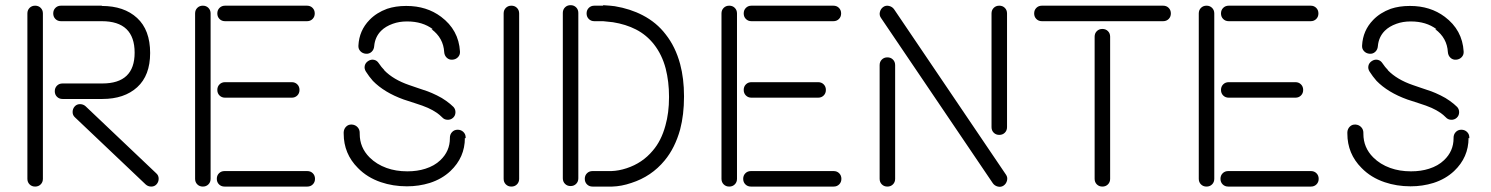

<svg xmlns="http://www.w3.org/2000/svg" viewBox="-20 -692 5768 743"><path d="M270 -238Q261 -246 261 -258.5Q261 -271 269 -280Q277 -289 289.5 -289Q302 -289 311 -281L585 -21Q594 -13 594 -0.5Q594 12 586 21Q578 30 565.5 30Q553 30 544 22ZM86 -640Q86 -653 94.5 -661.5Q103 -670 116 -670Q129 -670 137.5 -661.5Q146 -653 146 -640V0Q146 13 137.5 21.5Q129 30 116 30Q103 30 94.5 21.5Q86 13 86 0ZM374 -670V-669Q460 -669 510.5 -622.5Q561 -576 561 -487Q561 -400 511 -354.5Q461 -309 376 -309H222Q209 -309 200.5 -317.5Q192 -326 192 -339Q192 -352 200.5 -360.5Q209 -369 222 -369H376Q501 -369 501 -488Q501 -610 374 -610H216Q203 -610 194.5 -618.5Q186 -627 186 -640Q186 -653 194.5 -661.5Q203 -670 216 -670Z M851 -314Q838 -314 829.5 -322.5Q821 -331 821 -344Q821 -357 829.5 -365.5Q838 -374 851 -374H1109Q1122 -374 1130.5 -365.5Q1139 -357 1139 -344Q1139 -331 1130.5 -322.5Q1122 -314 1109 -314ZM849 30Q836 30 827.5 21.5Q819 13 819 0Q819 -13 827.5 -21.5Q836 -30 849 -30H1169Q1182 -30 1190.5 -21.5Q1199 -13 1199 0Q1199 13 1190.5 21.5Q1182 30 1169 30ZM735 -640Q735 -653 743.5 -661.5Q752 -670 765 -670Q778 -670 786.5 -661.5Q795 -653 795 -640V0Q795 13 786.5 21.5Q778 30 765 30Q752 30 743.5 21.5Q735 13 735 0ZM1168 -670Q1181 -670 1189.5 -661.5Q1198 -653 1198 -640Q1198 -627 1189.5 -618.5Q1181 -610 1168 -610H851Q838 -610 829.5 -618.5Q821 -627 821 -640Q821 -653 829.5 -661.5Q838 -670 851 -670Z M1650 -579H1655Q1615 -609 1556 -609H1554Q1525 -609 1500 -600Q1472 -590 1455 -573Q1431 -549 1428 -513Q1427 -500 1418 -491.5Q1409 -483 1396 -484Q1383 -485 1374.5 -494Q1366 -503 1367 -516Q1370 -574 1410 -615Q1437 -643 1478 -658Q1511 -669 1551 -669H1553Q1631 -669 1687 -627Q1755 -576 1760 -493Q1761 -480 1752.5 -471Q1744 -462 1731 -461Q1718 -460 1709 -468.5Q1700 -477 1699 -490Q1696 -545 1650 -579ZM1467 -421V-420Q1502 -384 1563 -363Q1573 -359 1596.5 -351.5Q1620 -344 1635 -338.5Q1650 -333 1670.5 -323Q1691 -313 1706 -302Q1723 -290 1735 -278Q1743 -269 1742.5 -256.5Q1742 -244 1733 -236Q1724 -228 1711.5 -228.5Q1699 -229 1691 -238Q1681 -248 1671 -255Q1655 -266 1636 -274.5Q1617 -283 1585 -293Q1553 -303 1542 -307Q1467 -334 1423 -379Q1408 -396 1396 -415Q1389 -426 1391.5 -437.5Q1394 -449 1405 -456Q1416 -463 1427.5 -460.5Q1439 -458 1446 -447Q1456 -432 1467 -421ZM1782 -157 1779 -158Q1779 -83 1723 -30Q1690 1 1643 16Q1601 29 1555 29H1554Q1501 29 1454 13Q1401 -5 1365 -42Q1310 -97 1310 -175V-181Q1311 -194 1320 -202.5Q1329 -211 1342 -210Q1355 -209 1363.5 -200Q1372 -191 1372 -178V-174Q1372 -121 1410 -83Q1437 -56 1476 -42Q1512 -29 1556 -29H1557Q1595 -29 1626 -39Q1661 -50 1684 -72Q1721 -107 1721 -157V-159Q1721 -172 1729.5 -181Q1738 -190 1751 -190Q1764 -190 1773 -181.5Q1782 -173 1782 -160Z M1929 -640Q1929 -653 1937.5 -661.5Q1946 -670 1959 -670Q1972 -670 1980.5 -661.5Q1989 -653 1989 -640V0Q1989 13 1980.5 21.5Q1972 30 1959 30Q1946 30 1937.5 21.5Q1929 13 1929 0Z M2315 -670 2313 -672Q2345 -670 2359 -668Q2419 -658 2467 -633Q2521 -605 2556 -559Q2594 -511 2612 -444Q2627 -388 2627 -320V-318Q2627 -248 2612 -191Q2592 -119 2552 -71Q2501 -9 2423 16Q2385 29 2349 30H2333H2318H2273Q2260 30 2251.5 21.5Q2243 13 2243 0Q2243 -13 2251.5 -21.5Q2260 -30 2273 -30H2320H2333H2346Q2375 -31 2405 -41Q2466 -61 2506 -109Q2539 -147 2555 -206Q2569 -255 2569 -316V-318Q2569 -376 2556 -427Q2542 -480 2511 -520Q2482 -557 2441 -578Q2402 -598 2352 -606Q2338 -608 2314 -610H2280Q2267 -610 2258.5 -618.5Q2250 -627 2250 -640Q2250 -653 2258.5 -661.5Q2267 -670 2280 -670ZM2158 -642Q2158 -655 2166.5 -663.5Q2175 -672 2188 -672Q2201 -672 2209.5 -663.5Q2218 -655 2218 -642V-2Q2218 11 2209.5 19.5Q2201 28 2188 28Q2175 28 2166.5 19.5Q2158 11 2158 -2Z M2888 -314Q2875 -314 2866.5 -322.5Q2858 -331 2858 -344Q2858 -357 2866.5 -365.5Q2875 -374 2888 -374H3146Q3159 -374 3167.5 -365.5Q3176 -357 3176 -344Q3176 -331 3167.5 -322.5Q3159 -314 3146 -314ZM2886 30Q2873 30 2864.5 21.5Q2856 13 2856 0Q2856 -13 2864.5 -21.5Q2873 -30 2886 -30H3206Q3219 -30 3227.5 -21.5Q3236 -13 3236 0Q3236 13 3227.5 21.5Q3219 30 3206 30ZM2772 -640Q2772 -653 2780.5 -661.5Q2789 -670 2802 -670Q2815 -670 2823.5 -661.5Q2832 -653 2832 -640V0Q2832 13 2823.5 21.5Q2815 30 2802 30Q2789 30 2780.5 21.5Q2772 13 2772 0ZM3205 -670Q3218 -670 3226.5 -661.5Q3235 -653 3235 -640Q3235 -627 3226.5 -618.5Q3218 -610 3205 -610H2888Q2875 -610 2866.5 -618.5Q2858 -627 2858 -640Q2858 -653 2866.5 -661.5Q2875 -670 2888 -670Z M3877 -200Q3877 -187 3868.5 -178.5Q3860 -170 3847 -170Q3834 -170 3825.5 -178.5Q3817 -187 3817 -200V-640Q3817 -653 3825.5 -661.5Q3834 -670 3847 -670Q3860 -670 3868.5 -661.5Q3877 -653 3877 -640ZM3389 -623Q3382 -633 3385 -645.5Q3388 -658 3398 -665Q3408 -672 3420.5 -669Q3433 -666 3440 -656L3873 -16Q3880 -6 3877 6.5Q3874 19 3864 26Q3854 33 3841.5 30Q3829 27 3822 17ZM3444 0Q3444 13 3435.5 21.5Q3427 30 3414 30Q3401 30 3392.5 21.5Q3384 13 3384 0V-440Q3384 -453 3392.5 -461.5Q3401 -470 3414 -470Q3427 -470 3435.5 -461.5Q3444 -453 3444 -440Z M4216 -550Q4216 -563 4224.5 -571.5Q4233 -580 4246 -580Q4259 -580 4267.5 -571.5Q4276 -563 4276 -550V0Q4276 13 4267.5 21.5Q4259 30 4246 30Q4233 30 4224.5 21.5Q4216 13 4216 0ZM4481 -670Q4494 -670 4502.5 -661.5Q4511 -653 4511 -640Q4511 -627 4502.5 -618.5Q4494 -610 4481 -610H4012Q3999 -610 3990.5 -618.5Q3982 -627 3982 -640Q3982 -653 3990.5 -661.5Q3999 -670 4012 -670Z M4735 -314Q4722 -314 4713.5 -322.5Q4705 -331 4705 -344Q4705 -357 4713.5 -365.5Q4722 -374 4735 -374H4993Q5006 -374 5014.5 -365.5Q5023 -357 5023 -344Q5023 -331 5014.5 -322.5Q5006 -314 4993 -314ZM4733 30Q4720 30 4711.5 21.5Q4703 13 4703 0Q4703 -13 4711.5 -21.5Q4720 -30 4733 -30H5053Q5066 -30 5074.5 -21.5Q5083 -13 5083 0Q5083 13 5074.5 21.5Q5066 30 5053 30ZM4619 -640Q4619 -653 4627.5 -661.5Q4636 -670 4649 -670Q4662 -670 4670.5 -661.5Q4679 -653 4679 -640V0Q4679 13 4670.5 21.5Q4662 30 4649 30Q4636 30 4627.5 21.5Q4619 13 4619 0ZM5052 -670Q5065 -670 5073.5 -661.5Q5082 -653 5082 -640Q5082 -627 5073.5 -618.5Q5065 -610 5052 -610H4735Q4722 -610 4713.5 -618.5Q4705 -627 4705 -640Q4705 -653 4713.5 -661.5Q4722 -670 4735 -670Z M5534 -579H5539Q5499 -609 5440 -609H5438Q5409 -609 5384 -600Q5356 -590 5339 -573Q5315 -549 5312 -513Q5311 -500 5302 -491.5Q5293 -483 5280 -484Q5267 -485 5258.5 -494Q5250 -503 5251 -516Q5254 -574 5294 -615Q5321 -643 5362 -658Q5395 -669 5435 -669H5437Q5515 -669 5571 -627Q5639 -576 5644 -493Q5645 -480 5636.5 -471Q5628 -462 5615 -461Q5602 -460 5593 -468.5Q5584 -477 5583 -490Q5580 -545 5534 -579ZM5351 -421V-420Q5386 -384 5447 -363Q5457 -359 5480.5 -351.5Q5504 -344 5519 -338.5Q5534 -333 5554.5 -323Q5575 -313 5590 -302Q5607 -290 5619 -278Q5627 -269 5626.5 -256.5Q5626 -244 5617 -236Q5608 -228 5595.5 -228.5Q5583 -229 5575 -238Q5565 -248 5555 -255Q5539 -266 5520 -274.5Q5501 -283 5469 -293Q5437 -303 5426 -307Q5351 -334 5307 -379Q5292 -396 5280 -415Q5273 -426 5275.5 -437.5Q5278 -449 5289 -456Q5300 -463 5311.5 -460.5Q5323 -458 5330 -447Q5340 -432 5351 -421ZM5666 -157 5663 -158Q5663 -83 5607 -30Q5574 1 5527 16Q5485 29 5439 29H5438Q5385 29 5338 13Q5285 -5 5249 -42Q5194 -97 5194 -175V-181Q5195 -194 5204 -202.5Q5213 -211 5226 -210Q5239 -209 5247.5 -200Q5256 -191 5256 -178V-174Q5256 -121 5294 -83Q5321 -56 5360 -42Q5396 -29 5440 -29H5441Q5479 -29 5510 -39Q5545 -50 5568 -72Q5605 -107 5605 -157V-159Q5605 -172 5613.5 -181Q5622 -190 5635 -190Q5648 -190 5657 -181.5Q5666 -173 5666 -160Z"/></svg>

Font: Beon
Style: Medium
Weight: 500
Designer: BSozoo
Foundry: BSozoo
Version: Version 001.000